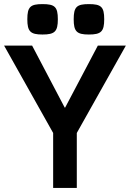

<svg xmlns="http://www.w3.org/2000/svg" viewBox="-20 -920 636 940"><path d="M240.2 0H356V-269L596.2 -696.8H459L298.8 -393.1H296.9L137.2 -696.8H0L240.2 -269ZM340.8 -825.7C340.8 -765.6 356 -751 415 -751C475.1 -751 490.2 -765.6 490.2 -825.7C490.2 -886.7 475.1 -899.9 415 -899.9C356 -899.9 340.8 -886.7 340.8 -825.7ZM113.8 -825.7C113.8 -765.6 128.9 -751 188 -751C248 -751 263.2 -765.6 263.2 -825.7C263.2 -886.7 248 -899.9 188 -899.9C128.9 -899.9 113.8 -886.7 113.8 -825.7Z"/></svg>

Font: Doppio One
Style: Regular
Weight: 400
Designer: Szymon Celej
Foundry: Sorkin Type Co
Version: Version 1.002